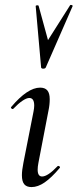

<svg xmlns="http://www.w3.org/2000/svg" viewBox="-20 -751 315 780"><path d="M69 -39Q69 -59 75 -89L116 -297Q119 -312 119 -322Q119 -353 99 -353Q88 -353 71 -341.5Q54 -330 34 -309Q33 -308 31 -308Q28 -308 25.5 -311.5Q23 -315 26 -317Q92 -395 143 -395Q163 -395 172.5 -383.5Q182 -372 182 -348Q182 -325 177 -302L136 -89Q133 -73 133 -62Q133 -34 151 -34Q174 -34 214 -76Q215 -77 217 -77Q221 -77 223 -73.5Q225 -70 222 -68Q189 -29 161.5 -10Q134 9 108 9Q88 9 78.5 -2.5Q69 -14 69 -39ZM137 -727 175 -588 265 -730Q266 -731 268 -731Q271 -731 273.5 -729.5Q276 -728 275 -726L166 -477Q164 -472 155 -472Q152 -472 149.5 -473.5Q147 -475 147 -477L125 -726Q125 -729 130.5 -729.5Q136 -730 137 -727Z"/></svg>

Font: Cormorant Garamond Medium
Style: Italic
Weight: 500
Italic angle: -10°
Designer: Christian Thalmann (Catharsis Fonts)
Foundry: Catharsis Fonts
Version: Version 4.000